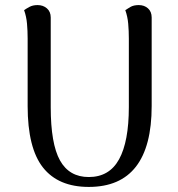

<svg xmlns="http://www.w3.org/2000/svg" viewBox="-20 -724 701 757"><path d="M578 -655V-306Q578 -147 516 -67Q454 13 330 13Q210 13 149.5 -63.5Q89 -140 89 -306V-572Q89 -602 86.5 -630.5Q84 -659 75 -684Q82 -689 95.5 -696.5Q109 -704 128 -704Q150 -704 165 -691Q180 -678 180 -655V-302Q180 -157 216.5 -91.5Q253 -26 330 -26Q411 -26 449.5 -96Q488 -166 488 -302V-572Q488 -602 485.5 -630.5Q483 -659 474 -684Q481 -689 494 -696.5Q507 -704 527 -704Q549 -704 563.5 -691Q578 -678 578 -655Z"/></svg>

Font: Arima Medium
Style: Regular
Weight: 500
Designer: Joana Correia and Natanael Gama
Foundry: NDISCOVER
Version: Version 1.101;gftools[0.9.23]